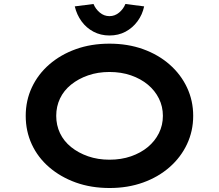

<svg xmlns="http://www.w3.org/2000/svg" viewBox="-20 -933 1098 963"><path d="M530 10Q437 10 360.5 -17.5Q284 -45 227 -94Q170 -143 139.5 -209Q109 -275 109 -352Q109 -429 140 -495Q171 -561 227.5 -610Q284 -659 360.5 -686.5Q437 -714 529 -714Q621 -714 697.5 -686.5Q774 -659 830.5 -609.5Q887 -560 918 -494Q949 -428 949 -352Q949 -276 918 -210Q887 -144 830.5 -94.5Q774 -45 697.5 -17.5Q621 10 530 10ZM529 -132Q588 -132 637 -149Q686 -166 721.5 -195.5Q757 -225 777 -265Q797 -305 797 -352Q797 -399 777 -439Q757 -479 721.5 -508.5Q686 -538 637 -555Q588 -572 529 -572Q471 -572 422 -555Q373 -538 336.5 -508.5Q300 -479 281 -439Q262 -399 262 -352Q262 -305 281 -265Q300 -225 336.5 -195.5Q373 -166 422 -149Q471 -132 529 -132ZM529 -755Q485 -755 449 -774Q413 -793 389 -826Q365 -859 355 -901L449 -913Q459 -888 480.5 -870Q502 -852 529 -852Q556 -852 577.5 -870Q599 -888 609 -913L703 -901Q694 -859 669.5 -826Q645 -793 609.5 -774Q574 -755 529 -755Z"/></svg>

Font: Lexend Tera SemiBold
Style: Regular
Weight: 600
Version: Version 1.007